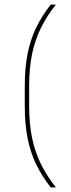

<svg xmlns="http://www.w3.org/2000/svg" viewBox="-20 -695 308 833"><path d="M106.5 -322V-235Q106.5 -158 119.2 -96.5Q132 -35 157.8 17Q183.5 69 222.5 118H200Q162.5 70.5 137.5 19.2Q112.5 -32 100 -93.8Q87.5 -155.5 87.5 -233.5V-323.5Q87.5 -402 100 -463.5Q112.5 -525 137.5 -576.2Q162.5 -627.5 200 -675H222.5Q183.5 -626.5 157.8 -574.2Q132 -522 119.2 -460.8Q106.5 -399.5 106.5 -322Z"/></svg>

Font: Anek Telugu Medium Thin
Style: Regular
Weight: 250
Version: Version 1.003